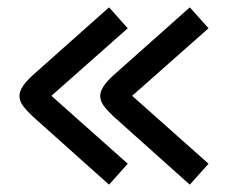

<svg xmlns="http://www.w3.org/2000/svg" viewBox="-20 -516 629 523"><path d="M253 -255Q253 -278 288 -310L497 -496L548 -439L340 -255L548 -70L497 -13L289 -199Q272 -215 262.5 -228Q253 -241 253 -255ZM33 -255Q33 -278 68 -310L277 -496L328 -439L120 -255L328 -70L277 -13L69 -199Q52 -215 42.5 -228Q33 -241 33 -255Z"/></svg>

Font: Bellota Text
Style: Bold
Weight: 700
Designer: Kemie Guaida
Foundry: Kemie Guaida
Version: Version 4.001